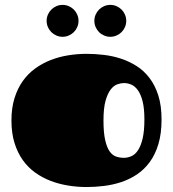

<svg xmlns="http://www.w3.org/2000/svg" viewBox="-20 -733 694 770"><path d="M327.1 17.1Q290.5 17.1 253.9 11.2Q217.3 5.4 183.8 -7.3Q150.4 -20 121.6 -40.5Q92.8 -61 71.5 -90.8Q50.3 -120.6 38.1 -159.9Q25.9 -199.2 25.9 -250Q25.9 -299.8 38.1 -339.1Q50.3 -378.4 71.5 -408.2Q92.8 -438 121.6 -458.7Q150.4 -479.5 183.8 -492.4Q217.3 -505.4 253.9 -511.2Q290.5 -517.1 327.1 -517.1Q360.8 -517.1 396.2 -512.9Q431.6 -508.8 465.1 -497.8Q498.5 -486.8 528.1 -468Q557.6 -449.2 579.8 -419.9Q602.1 -390.6 615 -349.9Q627.9 -309.1 627.9 -253.9Q627.9 -197.3 615.2 -155Q602.5 -112.8 580.3 -82.8Q558.1 -52.7 528.8 -33.2Q499.5 -13.7 466.1 -2.7Q432.6 8.3 397 12.7Q361.3 17.1 327.1 17.1ZM477.1 -100.1Q492.2 -100.1 507.1 -106.7Q522 -113.3 533.4 -130.4Q544.9 -147.5 552 -177.5Q559.1 -207.5 559.1 -253.9Q559.1 -297.9 552 -326.2Q544.9 -354.5 533.2 -370.8Q521.5 -387.2 506.8 -393.6Q492.2 -399.9 477.1 -399.9Q465.3 -399.9 450.9 -395Q436.5 -390.1 424.1 -374.3Q411.6 -358.4 403.3 -328.9Q395 -299.3 395 -250Q395 -200.7 401.9 -170.9Q408.7 -141.1 419.9 -125.5Q431.2 -109.9 446 -105Q460.9 -100.1 477.1 -100.1ZM167 -649.4Q167 -662.6 172.1 -674.3Q177.2 -686 185.8 -694.6Q194.3 -703.1 206.1 -708.3Q217.8 -713.4 231 -713.4Q244.1 -713.4 255.9 -708.3Q267.6 -703.1 276.1 -694.6Q284.7 -686 289.8 -674.3Q294.9 -662.6 294.9 -649.4Q294.9 -636.2 289.8 -624.5Q284.7 -612.8 276.1 -604.2Q267.6 -595.7 255.9 -590.6Q244.1 -585.4 231 -585.4Q217.8 -585.4 206.1 -590.6Q194.3 -595.7 185.8 -604.2Q177.2 -612.8 172.1 -624.5Q167 -636.2 167 -649.4ZM358.4 -649.4Q358.4 -662.6 363.5 -674.3Q368.7 -686 377.2 -694.6Q385.7 -703.1 397.5 -708.3Q409.2 -713.4 422.4 -713.4Q435.5 -713.4 447.3 -708.3Q459 -703.1 467.5 -694.6Q476.1 -686 481.2 -674.3Q486.3 -662.6 486.3 -649.4Q486.3 -636.2 481.2 -624.5Q476.1 -612.8 467.5 -604.2Q459 -595.7 447.3 -590.6Q435.5 -585.4 422.4 -585.4Q409.2 -585.4 397.5 -590.6Q385.7 -595.7 377.2 -604.2Q368.7 -612.8 363.5 -624.5Q358.4 -636.2 358.4 -649.4Z"/></svg>

Font: Fascinate
Style: Regular
Weight: 900
Designer: Astigmatic (AOETI)
Foundry: Astigmatic (AOETI)
Version: Version 1.000